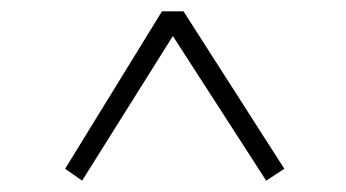

<svg xmlns="http://www.w3.org/2000/svg" viewBox="-20 -545 611 339"><path d="M95 -247 266 -525H304L482 -247L450 -226L270 -505H300L125 -226Z"/></svg>

Font: Noto Serif KR ExtraLight
Style: Regular
Weight: 200
Designer: Ryoko NISHIZUKA 西塚涼子 (kana & ideographs); Frank Grießhammer (Latin, Greek & Cyrillic); Wenlong ZHANG 张文龙 (bopomofo); San
Foundry: Adobe
Version: Version 2.002-H1;hotconv 1.1.0;makeotfexe 2.6.0